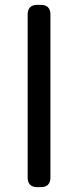

<svg xmlns="http://www.w3.org/2000/svg" viewBox="-20 -770 321 790"><path d="M93.8 -39.1V-710.9Q93.8 -730 103.8 -740Q113.8 -750 132.8 -750H148.4Q167.5 -750 177.5 -740Q187.5 -730 187.5 -710.9V-39.1Q187.5 -20 177.5 -10Q167.5 0 148.4 0H132.8Q113.8 0 103.8 -10Q93.8 -20 93.8 -39.1Z"/></svg>

Font: Gyrochrome
Style: Regular
Weight: 400
Designer: David Moles
Foundry: David Moles
Version: Version 1.005;Glyphs 3.2.3 (3260)